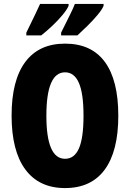

<svg xmlns="http://www.w3.org/2000/svg" viewBox="-20 -947 661 977"><path d="M582 -358Q582 -178 513 -84Q444 10 311 10Q179 10 109 -84.5Q39 -179 39 -359Q39 -538 108.5 -631.5Q178 -725 311 -725Q445 -725 513.5 -632Q582 -539 582 -358ZM216 -358Q216 -139 311 -139Q359 -139 382 -192.5Q405 -246 405 -358Q405 -471 381.5 -525Q358 -579 311 -579Q216 -579 216 -358ZM507 -917Q499 -898 476 -870.5Q453 -843 425 -815.5Q397 -788 374 -767H291V-781Q318 -835 336 -871.5Q354 -908 361 -927H507ZM329 -917Q320 -897 298 -870.5Q276 -844 247.5 -817Q219 -790 190 -767H114V-781Q141 -836 158.5 -872.5Q176 -909 184 -927H329Z"/></svg>

Font: Noto Sans Lao UI ExtCond Blk
Style: Regular
Weight: 900
Width: 2
Designer: Monotype Design Team
Foundry: Monotype Imaging Inc.
Version: Version 2.000; ttfautohint (v1.8.4.7-5d5b)